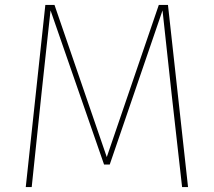

<svg xmlns="http://www.w3.org/2000/svg" viewBox="-20 -755 863 775"><path d="M658 -735H621L411 -121L200 -735H163L84 0H108L148 -382C160 -500 178 -653 184 -713L400 -91H423L636 -713C644 -639 660 -495 673 -373L715 0H739Z"/></svg>

Font: Glow Sans SC Normal Thin
Style: Regular
Weight: 100
Designer: Ryoko NISHIZUKA (kana, bopomofo & ideographs); Paul D. Hunt (Latin, Greek & Cyrillic); Sandoll Communications, Soo-young
Version: Version 0.93